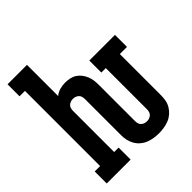

<svg xmlns="http://www.w3.org/2000/svg" viewBox="-203 -867 1006 1006"><g transform="rotate(-45 300.0 -363.5)"><path d="M396 8Q377 8 358 5Q339 2 321.5 -5Q304 -12 289.5 -24.5Q275 -37 265.5 -53.5Q256 -70 252 -88.5Q248 -107 248 -126V-394Q248 -403 245.5 -412Q243 -421 236.5 -427Q230 -433 221.5 -436Q213 -439 204 -439Q195 -439 186.5 -436Q178 -433 171.5 -427Q165 -421 162.5 -412Q160 -403 160 -394V-89H193V0H16V-89H56V-646H16V-735H160V-504Q176 -517 195.5 -522.5Q215 -528 235 -528Q252 -528 269 -524.5Q286 -521 300 -512Q314 -503 324.5 -489.5Q335 -476 341.5 -460Q348 -444 350 -427.5Q352 -411 352 -394V-126Q352 -117 354.5 -108Q357 -99 363.5 -93Q370 -87 378.5 -84Q387 -81 396 -81Q405 -81 413.5 -84Q422 -87 428.5 -93Q435 -99 437.5 -108Q440 -117 440 -126V-431H407V-520H597V-431H544V-126Q544 -107 540.5 -88.5Q537 -70 527 -53.5Q517 -37 502.5 -24.5Q488 -12 470.5 -5Q453 2 434 5Q415 8 396 8Z"/></g></svg>

Font: Iosevka HT Extended
Style: Bold
Weight: 700
Width: 7
Monospace: yes
Designer: Belleve Invis
Foundry: Belleve Invis
Version: Version 32.3.0; ttfautohint (v1.8.4)